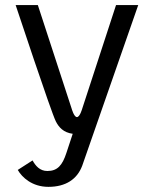

<svg xmlns="http://www.w3.org/2000/svg" viewBox="-20 -520 607 757"><path d="M437.5 -500 304.2 -91.7C304.2 -91.7 295 -58.3 283.3 -58.3C271.7 -58.3 262.5 -91.7 262.5 -91.7L129.2 -500H41.7C41.7 -500 181.7 -77.5 200 -41.7C211.7 -18.3 230 2.5 266.7 7.5L241.7 83.3C225.8 131.7 206.7 154.2 166.7 154.2C136.7 154.2 120 133.3 108.3 112.5L50 150C66.7 179.2 106.7 216.7 170.8 216.7C239.2 216.7 284.2 186.7 304.2 133.3L525 -500Z"/></svg>

Font: BoonHome
Style: Book
Weight: 400
Designer: Sungsit Sawaiwan
Foundry: Sungsit Sawaiwan
Version: Version 0.2